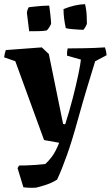

<svg xmlns="http://www.w3.org/2000/svg" viewBox="-27 -697 535 928"><path d="M86 208 58 116 65 103Q77 103 99.5 102.5Q122 102 147 100Q172 98 191 96Q206 84 224 60Q242 36 259 -7L186 -20L47 -401L-7 -420Q-6 -429 -4 -437.5Q-2 -446 1 -455L175 -468L209 -436L278 -98L288 -96Q308 -158 324.5 -222Q341 -286 351.5 -336.5Q362 -387 364 -409L297 -428Q296 -446 300 -463Q339 -463 386.5 -464Q434 -465 480 -468Q487 -449 488 -430L433 -401Q416 -346 394.5 -275Q373 -204 348 -114Q322 -19 297 51.5Q272 122 249 171Q226 186 197.5 195.5Q169 205 147 210Q133 211 115.5 210.5Q98 210 86 208ZM291 -561Q286 -584 283 -607Q280 -630 280 -653Q333 -675 384 -677Q391 -649 392 -619.5Q393 -590 393 -583Q393 -579 385.5 -566Q378 -553 375 -553Q367 -553 351 -554Q335 -555 318.5 -556.5Q302 -558 291 -561ZM114 -546 103 -635Q105 -651 112 -662Q120 -663 137.5 -665Q155 -667 175 -668.5Q195 -670 210 -670Q211 -670 212.5 -658Q214 -646 216 -630Q218 -614 219 -600Q220 -586 220 -582Q218 -576 211 -565Q204 -554 199 -550Q185 -547 164 -546.5Q143 -546 114 -546Z"/></svg>

Font: Labrada
Style: Bold
Weight: 700
Designer: Mercedes Jáuregui
Foundry: Omnibus-Type Team
Version: Version 1.000; ttfautohint (v1.8.4.7-5d5b)